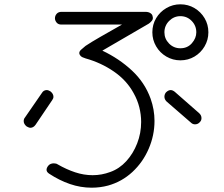

<svg xmlns="http://www.w3.org/2000/svg" viewBox="-20 -755 1040 891"><path d="M817 -475Q782 -475 752 -492.5Q722 -510 704.5 -540Q687 -570 687 -605Q687 -641 704.5 -670.5Q722 -700 752 -717.5Q782 -735 817 -735Q853 -735 882.5 -717.5Q912 -700 929.5 -670.5Q947 -641 947 -605Q947 -570 929.5 -540Q912 -510 882.5 -492.5Q853 -475 817 -475ZM405 116Q354 116 304.5 99Q255 82 208 51Q196 43 196 33Q196 24 204 14Q213 3 230 3Q241 3 248 8Q288 31 328.5 44.5Q369 58 410 58Q452 58 492 43Q534 28 566 -7Q598 -42 616.5 -89.5Q635 -137 635 -189Q635 -223 626.5 -257Q618 -291 600 -323Q568 -382 508.5 -423Q449 -464 377 -484Q360 -489 354 -495.5Q348 -502 348 -509Q348 -517 356.5 -524.5Q365 -532 377 -542Q404 -560 445 -583.5Q486 -607 546 -641H265Q250 -641 242.5 -650.5Q235 -660 235 -670Q235 -682 243 -691Q251 -700 265 -700H655Q669 -700 678 -694Q687 -688 688 -680Q692 -668 685 -659Q678 -650 670 -645L455 -520Q533 -483 592.5 -427.5Q652 -372 679 -297Q697 -246 697 -194Q697 -127 670 -64.5Q643 -2 594.5 43Q546 88 482 106Q445 116 405 116ZM817 -531Q850 -531 870.5 -554.5Q891 -578 891 -605Q891 -636 869.5 -658Q848 -680 817 -680Q787 -680 765 -658Q743 -636 743 -605Q743 -575 764.5 -553Q786 -531 817 -531ZM121 -162Q117 -162 112.5 -164Q108 -166 104 -168Q90 -179 90 -193Q90 -203 96 -210L174 -323Q182 -337 197 -337Q202 -337 206 -335Q210 -333 214 -331Q228 -320 228 -306Q228 -298 222 -290L145 -176Q135 -162 121 -162ZM885 -178Q874 -178 866 -186L753 -284Q743 -294 743 -306Q743 -317 750 -326Q761 -337 772 -337Q781 -337 791 -329L904 -230Q915 -220 915 -207Q915 -196 908 -189Q899 -178 885 -178Z"/></svg>

Font: Hachi Maru Pop
Style: Regular
Weight: 400
Designer: Nontynet
Foundry: Nontynet
Version: Version 1.300